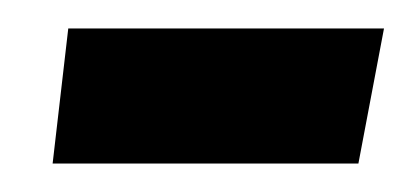

<svg xmlns="http://www.w3.org/2000/svg" viewBox="-20 -321 293 135"><path d="M250 -301 232 -206H17L28 -301Z"/></svg>

Font: Andada SC
Style: Bold Italic
Weight: 700
Italic angle: -8.29999°
Designer: Carolina Giovagnoli
Foundry: Carolina Giovagnoli
Version: Version 1.003